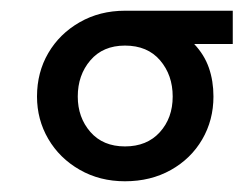

<svg xmlns="http://www.w3.org/2000/svg" viewBox="-20 -726 467 358"><path d="M213 -388Q166 -388 128.5 -409.5Q91 -431 70 -467Q49 -503 49 -546Q49 -591 70 -627Q91 -663 128.5 -684.5Q166 -706 213 -706H414V-644H342Q361 -624 369.5 -599.5Q378 -575 378 -546Q378 -502 357 -466Q336 -430 298.5 -409Q261 -388 213 -388ZM213 -453Q254 -453 278 -479.5Q302 -506 302 -546Q302 -586 278.5 -613.5Q255 -641 213 -641Q172 -641 148.5 -613.5Q125 -586 125 -546Q125 -507 148.5 -480Q172 -453 213 -453Z"/></svg>

Font: MuseoModerno SemiBold Medium
Style: Regular
Weight: 500
Version: Version 1.001